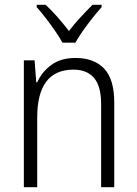

<svg xmlns="http://www.w3.org/2000/svg" viewBox="-20 -785 576 805"><path d="M296 -542Q375 -542 417 -497Q459 -452 459 -356V0H404V-349Q404 -423 374.5 -458Q345 -493 288 -493Q136 -493 136 -292V0H80V-532H125L132 -440H136Q155 -483 195 -512.5Q235 -542 296 -542ZM242 -606Q230 -628 211 -655.5Q192 -683 171.5 -709.5Q151 -736 134 -755V-765H171Q195 -743 221 -713.5Q247 -684 269 -655Q292 -685 317 -712Q342 -739 368 -765H406V-755Q388 -735 367 -708.5Q346 -682 327 -655Q308 -628 296 -606Z"/></svg>

Font: Noto Sans Kannada SemiCondensed Light
Style: Regular
Weight: 300
Width: 4
Designer: Jelle Bosma - Monotype Design Team
Foundry: Monotype Imaging Inc.
Version: Version 2.005; ttfautohint (v1.8.4.7-5d5b)